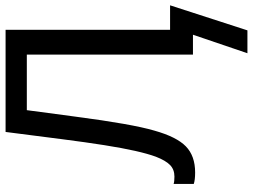

<svg xmlns="http://www.w3.org/2000/svg" viewBox="-132 -596 928 705"><g transform="rotate(-90 332.5 -244.0)"><path d="M484 -610H280L256 -430Q229 -224 205 -142Q182 -60 147 -26Q112 8 51 8Q24 8 9 3V-71Q18 -68 36 -68Q62 -68 78.5 -84Q95 -100 109 -136Q120 -166 130.5 -212.5Q141 -259 151.5 -325.5Q162 -392 173.5 -481.5Q185 -571 200 -688H575V-84H665L573 200H489L557 0H484Z"/></g></svg>

Font: Libra Sans
Style: Regular
Weight: 400
Foundry: Context Ltd
Version: Version 1.000; ttfautohint (v1.3)